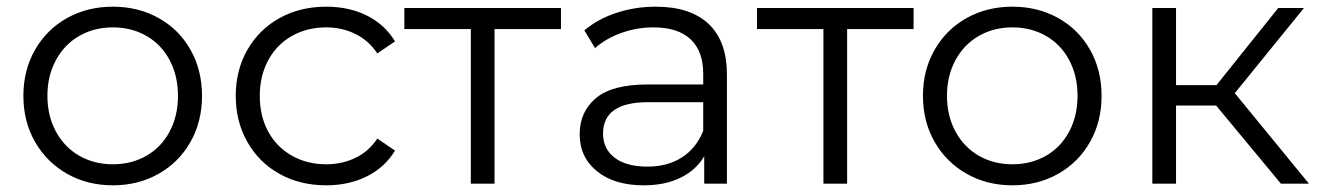

<svg xmlns="http://www.w3.org/2000/svg" viewBox="-20 -550 3951 575"><path d="M50 -263Q50 -340 85 -401Q120 -462 181 -496Q242 -530 318 -530Q394 -530 455 -496Q516 -462 550.5 -401Q585 -340 585 -263Q585 -186 550.5 -125Q516 -64 455 -29.5Q394 5 318 5Q242 5 181 -29.5Q120 -64 85 -125Q50 -186 50 -263ZM513 -263Q513 -323 488 -370Q463 -417 418.5 -442.5Q374 -468 318 -468Q262 -468 217.5 -442.5Q173 -417 147.5 -370Q122 -323 122 -263Q122 -203 147.5 -156Q173 -109 217.5 -83.5Q262 -58 318 -58Q374 -58 418.5 -83.5Q463 -109 488 -156Q513 -203 513 -263Z M686 -263Q686 -340 721 -401Q756 -462 817.5 -496Q879 -530 957 -530Q1025 -530 1078.5 -503.5Q1132 -477 1163 -426L1110 -390Q1084 -429 1044 -448.5Q1004 -468 957 -468Q900 -468 854.5 -442.5Q809 -417 783.5 -370Q758 -323 758 -263Q758 -202 783.5 -155.5Q809 -109 854.5 -83.5Q900 -58 957 -58Q1004 -58 1044 -77Q1084 -96 1110 -135L1163 -99Q1132 -48 1078 -21.5Q1024 5 957 5Q879 5 817.5 -29Q756 -63 721 -124.5Q686 -186 686 -263Z M1660 -463H1461V0H1390V-463H1191V-526H1660Z M2157 -326V0H2089V-82Q2065 -41 2018.5 -18Q1972 5 1908 5Q1820 5 1768 -37Q1716 -79 1716 -148Q1716 -215 1764.5 -256Q1813 -297 1919 -297H2086V-329Q2086 -397 2048 -432.5Q2010 -468 1937 -468Q1887 -468 1841 -451.5Q1795 -435 1762 -406L1730 -459Q1770 -493 1826 -511.5Q1882 -530 1944 -530Q2047 -530 2102 -478.5Q2157 -427 2157 -326ZM2086 -158V-244H1921Q1786 -244 1786 -150Q1786 -104 1821 -77.5Q1856 -51 1919 -51Q1979 -51 2022 -78.5Q2065 -106 2086 -158Z M2716 -463H2517V0H2446V-463H2247V-526H2716Z M2744 -263Q2744 -340 2779 -401Q2814 -462 2875 -496Q2936 -530 3012 -530Q3088 -530 3149 -496Q3210 -462 3244.5 -401Q3279 -340 3279 -263Q3279 -186 3244.5 -125Q3210 -64 3149 -29.5Q3088 5 3012 5Q2936 5 2875 -29.5Q2814 -64 2779 -125Q2744 -186 2744 -263ZM3207 -263Q3207 -323 3182 -370Q3157 -417 3112.5 -442.5Q3068 -468 3012 -468Q2956 -468 2911.5 -442.5Q2867 -417 2841.5 -370Q2816 -323 2816 -263Q2816 -203 2841.5 -156Q2867 -109 2911.5 -83.5Q2956 -58 3012 -58Q3068 -58 3112.5 -83.5Q3157 -109 3182 -156Q3207 -203 3207 -263Z M3622 -234H3502V0H3431V-526H3502V-295H3623L3808 -526H3885L3678 -271L3900 0H3816Z"/></svg>

Font: Montserrat-Regular
Style: Regular
Weight: 400
Version: Version 7.200